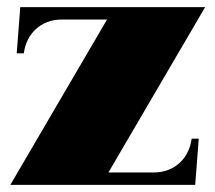

<svg xmlns="http://www.w3.org/2000/svg" viewBox="-20 -520 606 540"><path d="M9 0H529L539 -130H519C512 -75 471 -35 413 -35H285L557 -500H37L27 -370H47C54 -425 95 -465 153 -465H281Z"/></svg>

Font: Sprat Condensed Black
Style: Regular
Weight: 900
Designer: Ethan Nakache
Foundry: Collletttivo
Version: Version 2.000;Glyphs 3.2 (3217)